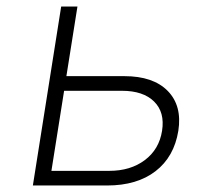

<svg xmlns="http://www.w3.org/2000/svg" viewBox="-20 -570 640 590"><path d="M81 0 168 -550H218L184 -336H362Q451 -336 495.5 -290.5Q540 -245 528 -168Q515 -88 458 -44Q401 0 309 0ZM138 -45H316Q381 -45 425 -78Q469 -111 478 -168Q487 -225 453.5 -258Q420 -291 355 -291H177Z"/></svg>

Font: JetBrains Mono Thin
Style: Italic
Weight: 100
Italic angle: -9°
Monospace: yes
Designer: Philipp Nurullin, Konstantin Bulenkov
Foundry: JetBrains
Version: Version 2.305; ttfautohint (v1.8.4.7-5d5b)